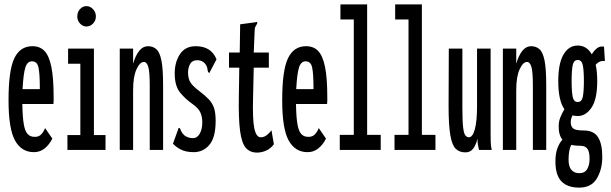

<svg xmlns="http://www.w3.org/2000/svg" viewBox="-20 -685 2790 877"><path d="M135 10Q78 10 48.5 -43.5Q19 -97 19 -227Q19 -364 45.5 -419Q72 -474 128 -474Q162 -474 183 -452.5Q204 -431 214.5 -380Q225 -329 225 -241Q225 -231 225 -224.5Q225 -218 224 -210H82Q83 -151 88.5 -118.5Q94 -86 106 -73Q118 -60 137 -60Q156 -59 167.5 -70.5Q179 -82 186 -100L219 -52Q206 -25 184.5 -7.5Q163 10 135 10ZM83 -278H162Q162 -347 156 -376Q150 -405 126 -405Q105 -405 96 -377.5Q87 -350 83 -278Z M288 0V-68H347V-394H291V-463H409V-68H462V0ZM375 -564Q358 -564 345.5 -577.5Q333 -591 333 -610Q333 -629 345 -643Q357 -657 375 -657Q392 -657 405 -643Q418 -629 418 -610Q418 -591 405 -577.5Q392 -564 375 -564Z M527 0V-463H588V-394Q599 -432 616 -453Q633 -474 656 -474Q679 -474 694.5 -460Q710 -446 717.5 -408Q725 -370 725 -295V0H664V-293Q664 -356 657.5 -379Q651 -402 637 -402Q619 -402 603.5 -368.5Q588 -335 588 -273V0Z M865 10Q829 10 806 -2Q783 -14 770 -29L793 -92L796 -101L802 -99Q805 -92 808.5 -84Q812 -76 823 -66Q840 -54 861 -54Q881 -54 892.5 -74.5Q904 -95 904 -127Q904 -150 896 -169.5Q888 -189 862 -208Q826 -233 802 -263Q778 -293 778 -350Q778 -401 802 -437.5Q826 -474 874 -474Q945 -474 969 -414L941 -361L937 -352L931 -355Q928 -363 927 -372.5Q926 -382 916 -395Q903 -410 881 -410Q858 -410 848.5 -393Q839 -376 839 -354Q839 -325 850.5 -307.5Q862 -290 893 -267Q918 -248 934 -231Q950 -214 957.5 -192Q965 -170 965 -133Q965 -57 936.5 -23.5Q908 10 865 10Z M1154 12Q1122 12 1103 -9.5Q1084 -31 1076.5 -87.5Q1069 -144 1071 -248L1073 -376H1026V-445H1075L1077 -574L1144 -583L1154 -585L1155 -578Q1150 -570 1146.5 -563Q1143 -556 1143 -539L1139 -445H1208V-376H1139L1136 -243Q1133 -141 1141.5 -99.5Q1150 -58 1171 -58Q1187 -58 1199.5 -68.5Q1212 -79 1220 -90L1231 -26Q1215 -5 1194.5 3.5Q1174 12 1154 12Z M1385 10Q1328 10 1298.5 -43.5Q1269 -97 1269 -227Q1269 -364 1295.5 -419Q1322 -474 1378 -474Q1412 -474 1433 -452.5Q1454 -431 1464.5 -380Q1475 -329 1475 -241Q1475 -231 1475 -224.5Q1475 -218 1474 -210H1332Q1333 -151 1338.5 -118.5Q1344 -86 1356 -73Q1368 -60 1387 -60Q1406 -59 1417.5 -70.5Q1429 -82 1436 -100L1469 -52Q1456 -25 1434.5 -7.5Q1413 10 1385 10ZM1333 -278H1412Q1412 -347 1406 -376Q1400 -405 1376 -405Q1355 -405 1346 -377.5Q1337 -350 1333 -278Z M1532 0V-69H1596V-596H1535V-665H1657V-69H1719V0Z M1782 0V-69H1846V-596H1785V-665H1907V-69H1969V0Z M2106 11Q2079 11 2062 -5Q2045 -21 2037 -67Q2029 -113 2029 -202L2030 -463H2092V-194Q2092 -132 2095.5 -103Q2099 -74 2106 -66Q2113 -58 2122 -58Q2139 -58 2149 -94.5Q2159 -131 2159 -201V-463H2221V-71Q2221 -53 2221.5 -35.5Q2222 -18 2226 0H2168Q2165 -13 2163 -24Q2161 -35 2161 -52Q2155 -25 2142 -7Q2129 11 2106 11Z M2277 0V-463H2338V-394Q2349 -432 2366 -453Q2383 -474 2406 -474Q2429 -474 2444.5 -460Q2460 -446 2467.5 -408Q2475 -370 2475 -295V0H2414V-293Q2414 -356 2407.5 -379Q2401 -402 2387 -402Q2369 -402 2353.5 -368.5Q2338 -335 2338 -273V0Z M2619 -155Q2606 -155 2595 -158Q2591 -150 2589 -142.5Q2587 -135 2587 -127Q2587 -107 2598.5 -98Q2610 -89 2647 -89Q2692 -89 2711.5 -58.5Q2731 -28 2731 32Q2731 89 2706 130.5Q2681 172 2626 172Q2572 172 2544.5 143.5Q2517 115 2517 52Q2517 17 2526 -7.5Q2535 -32 2549 -47Q2531 -69 2532 -110Q2532 -130 2539.5 -149Q2547 -168 2558 -186Q2530 -226 2530 -315Q2530 -395 2554 -436Q2578 -477 2619 -477Q2660 -477 2683 -437Q2695 -456 2708 -465.5Q2721 -475 2739 -472L2743 -406Q2719 -410 2701 -389Q2708 -357 2708 -315Q2708 -232 2682 -193.5Q2656 -155 2619 -155ZM2619 -219Q2637 -219 2642 -242.5Q2647 -266 2647 -315Q2647 -364 2642 -387.5Q2637 -411 2619 -411Q2601 -411 2596 -387.5Q2591 -364 2591 -315Q2591 -266 2596 -242.5Q2601 -219 2619 -219ZM2577 44Q2577 76 2590 91Q2603 106 2626 106Q2651 106 2662 87.5Q2673 69 2673 41Q2673 8 2663 -5.5Q2653 -19 2633 -19Q2621 -19 2610 -20Q2599 -21 2589 -23Q2577 2 2577 44Z"/></svg>

Font: Inconsolata UltraCondensed SemiBold
Style: Regular
Weight: 600
Width: 1
Monospace: yes
Designer: Raph Levien, Cyreal, Brenton Simpson
Foundry: Raph Levien, Cyreal, Google
Version: Version 3.001; ttfautohint (v1.8.2.53-6de2)